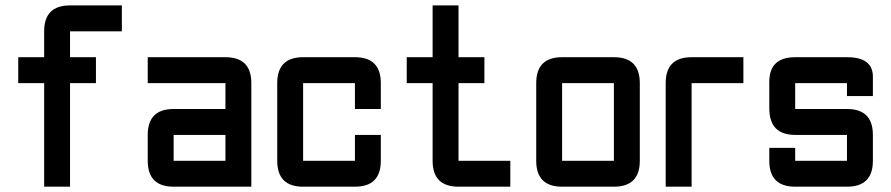

<svg xmlns="http://www.w3.org/2000/svg" viewBox="-20 -704 3360 724"><path d="M439.5 -683.6V-585.9H244.1V-488.3H341.8V-390.6H244.1V0H146.5V-390.6H48.8V-488.3H146.5V-585.9Q146.5 -683.6 244.1 -683.6Z M927.7 0H634.8Q537.1 0 537.1 -97.7V-195.3Q537.1 -293 634.8 -293H830.1V-390.6H537.1V-488.3H830.1Q927.7 -488.3 927.7 -390.6ZM634.8 -97.7H830.1V-195.3H634.8Z M1318.4 0H1123Q1025.4 0 1025.4 -97.7V-390.6Q1025.4 -488.3 1123 -488.3H1318.4Q1416 -488.3 1416 -390.6V-293H1318.4V-390.6H1123V-97.7H1318.4V-195.3H1416V-97.7Q1416 0 1318.4 0Z M1709 0Q1611.3 0 1611.3 -97.7V-390.6H1513.7V-488.3H1611.3V-683.6H1709V-488.3H1806.6V-390.6H1709V-97.7H1904.3V0Z M2294.9 0H2099.6Q2002 0 2002 -97.7V-390.6Q2002 -488.3 2099.6 -488.3H2294.9Q2392.6 -488.3 2392.6 -390.6V-97.7Q2392.6 0 2294.9 0ZM2294.9 -97.7V-390.6H2099.6V-97.7Z M2587.9 -488.3H2783.2V-390.6H2587.9V0H2490.2V-390.6Q2490.2 -488.3 2587.9 -488.3Z M2880.9 -146.5H2978.5V-97.7H3173.8V-195.3H2978.5Q2880.9 -195.3 2880.9 -295.4V-395.5Q2880.9 -488.3 2978.5 -488.3H3173.8Q3271.5 -488.3 3271.5 -415V-341.8H3173.8V-390.6H2978.5V-293H3173.8Q3271.5 -293 3271.5 -195.3V-97.7Q3271.5 0 3173.8 0H2978.5Q2880.9 0 2880.9 -97.7Z"/></svg>

Font: BabelStone Moon Runes
Style: Regular
Weight: 400
Designer: Andrew West
Foundry: BabelStone
Version: Version 7.001 March 14, 2022